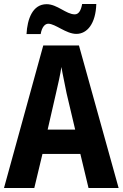

<svg xmlns="http://www.w3.org/2000/svg" viewBox="-20 -943 615 963"><path d="M113 -772H184C190 -808 206 -824 222 -824C258 -824 311 -773 363 -773C417 -773 460 -824 463 -923H392C386 -889 374 -871 355 -871C312 -871 267 -922 214 -922C143 -922 117 -847 113 -772ZM424 0H575L376 -715H197L0 0H152L193 -171H383ZM314 -475 357 -293H219L261 -476C270 -515 283 -571 288 -607C294 -570 306 -518 314 -475Z"/></svg>

Font: Noto Sans Armenian Condensed
Style: Regular
Weight: 400
Width: 3
Designer: Monotype Design Team
Foundry: Monotype Imaging Inc.
Version: Version 2.008